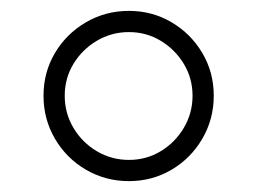

<svg xmlns="http://www.w3.org/2000/svg" viewBox="-20 -746 473 353"><path d="M217 -413Q174 -413 138 -434Q102 -455 81 -491Q60 -527 60 -570Q60 -613 81 -648.5Q102 -684 138 -705Q174 -726 217 -726Q260 -726 295.5 -705Q331 -684 352 -648.5Q373 -613 373 -570Q373 -527 352 -491Q331 -455 295.5 -434Q260 -413 217 -413ZM217 -452Q249 -452 275.5 -468Q302 -484 318 -511Q334 -538 334 -570Q334 -602 318 -628.5Q302 -655 275.5 -671Q249 -687 217 -687Q185 -687 158 -671Q131 -655 115 -628.5Q99 -602 99 -570Q99 -538 115 -511Q131 -484 158 -468Q185 -452 217 -452Z"/></svg>

Font: Zen Antique
Style: Regular
Weight: 400
Designer: Yoshimichi Ohira
Foundry: Positype
Version: Version 1.001